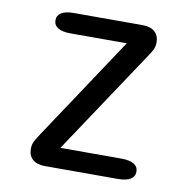

<svg xmlns="http://www.w3.org/2000/svg" viewBox="-72 -691 763 763"><g transform="rotate(10 309.5 -309.5)"><path d="M206 -82H453Q486 -82 503 -71.5Q520 -61 520 -41Q520 -21.5 503 -10.8Q486 0 453 0H157.5Q125 0 108 -15.5Q91 -31 91 -57.5Q91 -75.5 97 -87.2Q103 -99 116.5 -119.5L393.5 -537H165Q132.5 -537 115.5 -547.8Q98.5 -558.5 98.5 -578.5Q98.5 -598 115.5 -608.5Q132.5 -619 165 -619H443Q475.5 -619 492.5 -603.5Q509.5 -588 509.5 -560.5Q509.5 -545 503.8 -532.5Q498 -520 484 -500Z"/></g></svg>

Font: Sono Monospace Medium
Style: Regular
Weight: 500
Designer: Tyler Finck
Foundry: Tyler Finck
Version: Version 2.112